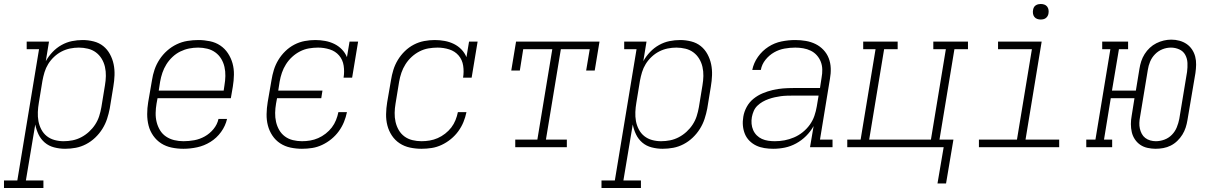

<svg xmlns="http://www.w3.org/2000/svg" viewBox="-69 -739 6089 964"><path d="M-49 205V167H18L127 -492H65V-530H177L161 -432Q175 -457 195 -478Q215 -499 240 -513Q265 -527 292 -532.5Q319 -538 346 -538Q346 -538 346 -538Q346 -538 346 -538Q374 -538 401.5 -531Q429 -524 449.5 -507.5Q470 -491 483 -467Q496 -443 501.5 -416.5Q507 -390 506 -361.5Q505 -333 500 -304L482 -194Q477 -168 468.5 -142Q460 -116 445 -92Q430 -68 409 -48Q388 -28 363 -15Q338 -2 311.5 3Q285 8 258 8Q230 8 203 1Q176 -6 156 -23Q136 -40 124.5 -64Q113 -88 108 -114L61 167H149V205ZM250 -30Q273 -30 295.5 -34.5Q318 -39 339 -50Q360 -61 378 -77.5Q396 -94 409 -114Q422 -134 429 -156Q436 -178 440 -201L458 -311Q462 -334 462.5 -357.5Q463 -381 458 -403Q453 -425 441.5 -444Q430 -463 412.5 -476Q395 -489 372.5 -494.5Q350 -500 327 -500Q305 -500 283 -495.5Q261 -491 240.5 -480.5Q220 -470 202.5 -453.5Q185 -437 173 -417.5Q161 -398 154.5 -376.5Q148 -355 144 -333L126 -223Q122 -200 121 -176.5Q120 -153 124 -131Q128 -109 138.5 -89Q149 -69 166 -55.5Q183 -42 205 -36Q227 -30 250 -30Z M852 8Q822 8 793 2Q764 -4 740.5 -19Q717 -34 700.5 -57.5Q684 -81 677 -108.5Q670 -136 670 -166Q670 -196 675 -226L694 -336Q698 -363 707 -389.5Q716 -416 732 -440.5Q748 -465 770 -484.5Q792 -504 818 -516.5Q844 -529 872 -533.5Q900 -538 927 -538Q956 -538 985 -532Q1014 -526 1037 -510.5Q1060 -495 1075.5 -471.5Q1091 -448 1098.5 -421Q1106 -394 1105.5 -364Q1105 -334 1100 -304L1090 -246H722L717 -219Q713 -196 712.5 -172Q712 -148 717.5 -126Q723 -104 734.5 -85Q746 -66 764.5 -53.5Q783 -41 805.5 -35.5Q828 -30 852 -30Q879 -30 906.5 -35Q934 -40 959 -54Q984 -68 1003 -91Q1022 -114 1028 -142H1071Q1063 -107 1041 -76.5Q1019 -46 987.5 -26.5Q956 -7 921 0.5Q886 8 852 8ZM1054 -284 1058 -311Q1062 -334 1062.5 -357.5Q1063 -381 1058 -403Q1053 -425 1041.5 -444Q1030 -463 1012 -476Q994 -489 971.5 -494.5Q949 -500 926 -500Q903 -500 880.5 -495.5Q858 -491 836.5 -480.5Q815 -470 797 -453Q779 -436 766.5 -416Q754 -396 746.5 -374Q739 -352 735 -329L728 -284Z M1447 8Q1418 8 1389.5 2Q1361 -4 1337.5 -19.5Q1314 -35 1298.5 -58.5Q1283 -82 1276 -109Q1269 -136 1269.5 -166Q1270 -196 1275 -226L1294 -336Q1298 -362 1306 -388Q1314 -414 1328.5 -438Q1343 -462 1363.5 -482Q1384 -502 1409 -515Q1434 -528 1461 -533Q1488 -538 1514 -538Q1539 -538 1563.5 -533.5Q1588 -529 1609.5 -518.5Q1631 -508 1647.5 -491Q1664 -474 1673 -452L1686 -530H1729L1699 -349H1656Q1661 -379 1656.5 -409Q1652 -439 1633.5 -460.5Q1615 -482 1586.5 -491Q1558 -500 1528 -500Q1505 -500 1482 -496Q1459 -492 1437.5 -481Q1416 -470 1398 -453.5Q1380 -437 1367 -416.5Q1354 -396 1346.5 -374Q1339 -352 1335 -329L1328 -284H1550L1544 -246H1322L1317 -219Q1313 -196 1312.5 -172.5Q1312 -149 1317 -127Q1322 -105 1333 -86Q1344 -67 1361.5 -54Q1379 -41 1401.5 -35.5Q1424 -30 1447 -30Q1468 -30 1488.5 -33.5Q1509 -37 1528.5 -45.5Q1548 -54 1566 -68Q1584 -82 1597 -99Q1610 -116 1618 -136Q1626 -156 1630 -176H1673Q1668 -151 1658 -126.5Q1648 -102 1632 -80Q1616 -58 1594.5 -40.5Q1573 -23 1548.5 -11.5Q1524 0 1498.5 4Q1473 8 1447 8Z M2047 8Q2018 8 1989.5 2Q1961 -4 1937.5 -19.5Q1914 -35 1898.5 -58.5Q1883 -82 1876 -109Q1869 -136 1869.5 -166Q1870 -196 1875 -226L1894 -336Q1898 -362 1906 -388Q1914 -414 1928.5 -438Q1943 -462 1963.5 -482Q1984 -502 2009 -515Q2034 -528 2061 -533Q2088 -538 2114 -538Q2139 -538 2163.5 -533.5Q2188 -529 2209.5 -518.5Q2231 -508 2247.5 -491Q2264 -474 2273 -452L2286 -530H2329L2299 -349H2256Q2261 -379 2256.5 -409Q2252 -439 2233.5 -460.5Q2215 -482 2186.5 -491Q2158 -500 2128 -500Q2105 -500 2082 -496Q2059 -492 2037.5 -481Q2016 -470 1998 -453.5Q1980 -437 1967 -416.5Q1954 -396 1946.5 -374Q1939 -352 1935 -329L1917 -219Q1913 -196 1912.5 -172.5Q1912 -149 1917 -127Q1922 -105 1933 -86Q1944 -67 1961.5 -54Q1979 -41 2001.5 -35.5Q2024 -30 2047 -30Q2068 -30 2088.5 -33.5Q2109 -37 2128.5 -45.5Q2148 -54 2166 -68Q2184 -82 2197 -99Q2210 -116 2218 -136Q2226 -156 2230 -176H2273Q2268 -151 2258 -126.5Q2248 -102 2232 -80Q2216 -58 2194.5 -40.5Q2173 -23 2148.5 -11.5Q2124 0 2098.5 4Q2073 8 2047 8Z M2518 0V-38H2629L2704 -492H2558L2541 -385H2498L2522 -530H2941L2917 -385H2874L2892 -492H2747L2672 -38H2777V0Z M2951 205V167H3018L3127 -492H3065V-530H3177L3161 -432Q3175 -457 3195 -478Q3215 -499 3240 -513Q3265 -527 3292 -532.5Q3319 -538 3346 -538Q3346 -538 3346 -538Q3346 -538 3346 -538Q3374 -538 3401.5 -531Q3429 -524 3449.5 -507.5Q3470 -491 3483 -467Q3496 -443 3501.5 -416.5Q3507 -390 3506 -361.5Q3505 -333 3500 -304L3482 -194Q3477 -168 3468.5 -142Q3460 -116 3445 -92Q3430 -68 3409 -48Q3388 -28 3363 -15Q3338 -2 3311.5 3Q3285 8 3258 8Q3230 8 3203 1Q3176 -6 3156 -23Q3136 -40 3124.5 -64Q3113 -88 3108 -114L3061 167H3149V205ZM3250 -30Q3273 -30 3295.5 -34.5Q3318 -39 3339 -50Q3360 -61 3378 -77.5Q3396 -94 3409 -114Q3422 -134 3429 -156Q3436 -178 3440 -201L3458 -311Q3462 -334 3462.5 -357.5Q3463 -381 3458 -403Q3453 -425 3441.5 -444Q3430 -463 3412.5 -476Q3395 -489 3372.5 -494.5Q3350 -500 3327 -500Q3305 -500 3283 -495.5Q3261 -491 3240.5 -480.5Q3220 -470 3202.5 -453.5Q3185 -437 3173 -417.5Q3161 -398 3154.5 -376.5Q3148 -355 3144 -333L3126 -223Q3122 -200 3121 -176.5Q3120 -153 3124 -131Q3128 -109 3138.5 -89Q3149 -69 3166 -55.5Q3183 -42 3205 -36Q3227 -30 3250 -30Z M3813 8Q3791 8 3769 4.5Q3747 1 3728 -8Q3709 -17 3694 -32Q3679 -47 3671 -66.5Q3663 -86 3661 -108Q3659 -130 3663 -153Q3667 -178 3680 -202Q3693 -226 3714 -243Q3735 -260 3760 -270.5Q3785 -281 3811 -287Q3837 -293 3862 -295Q3887 -297 3913 -297H4048L4056 -349Q4060 -370 4059.5 -390.5Q4059 -411 4052 -429Q4045 -447 4032 -461.5Q4019 -476 4001.5 -484.5Q3984 -493 3964 -496.5Q3944 -500 3924 -500Q3897 -500 3869.5 -495Q3842 -490 3817.5 -476Q3793 -462 3774.5 -439Q3756 -416 3751 -388H3708Q3715 -423 3736.5 -453.5Q3758 -484 3789 -504Q3820 -524 3855 -531Q3890 -538 3924 -538Q3951 -538 3977 -533.5Q4003 -529 4025.5 -518Q4048 -507 4065.5 -488.5Q4083 -470 4092 -446.5Q4101 -423 4102 -396.5Q4103 -370 4098 -343L4048 -38H4111V0H3998L4016 -106Q4001 -79 3978.5 -56.5Q3956 -34 3928.5 -19Q3901 -4 3872 2Q3843 8 3813 8ZM3821 -30Q3846 -30 3870 -34.5Q3894 -39 3917.5 -49Q3941 -59 3961.5 -75.5Q3982 -92 3997 -113Q4012 -134 4020 -157.5Q4028 -181 4032 -205L4041 -259H3913Q3897 -259 3881.5 -258.5Q3866 -258 3851 -256Q3836 -254 3820.5 -250.5Q3805 -247 3789.5 -241.5Q3774 -236 3760 -228Q3746 -220 3734 -208.5Q3722 -197 3715.5 -182Q3709 -167 3706 -151Q3703 -134 3704.5 -117.5Q3706 -101 3712.5 -86Q3719 -71 3730.5 -59.5Q3742 -48 3756.5 -41.5Q3771 -35 3787.5 -32.5Q3804 -30 3821 -30Z M4681 182H4638L4669 0H4185V-38H4252L4327 -492H4265V-530H4438V-492H4370L4295 -38H4605L4680 -492H4617V-530H4791V-492H4723L4648 -38H4718Z M4846 0V-38H5037L5112 -492H4942V-530H5161L5080 -38H5249V0ZM5156 -641Q5147 -641 5138.5 -644Q5130 -647 5124.5 -654Q5119 -661 5117.5 -670.5Q5116 -680 5118 -690Q5119 -696 5122 -702Q5125 -708 5131 -712Q5137 -716 5143.5 -717.5Q5150 -719 5156 -719Q5166 -719 5174.5 -716Q5183 -713 5188.5 -706Q5194 -699 5195.5 -689.5Q5197 -680 5195 -670Q5194 -664 5190.5 -658Q5187 -652 5181.5 -648Q5176 -644 5169.5 -642.5Q5163 -641 5156 -641Z M5733 8Q5713 8 5692.5 3.5Q5672 -1 5656 -12Q5640 -23 5629 -39.5Q5618 -56 5613.5 -75.5Q5609 -95 5609 -116Q5609 -137 5613 -158L5627 -246H5508L5474 -38H5515V0H5385V-38H5431L5506 -492H5465V-530H5595V-492H5549L5514 -284H5634L5652 -394Q5655 -413 5661 -431.5Q5667 -450 5678 -467.5Q5689 -485 5704 -499Q5719 -513 5737 -522Q5755 -531 5774 -535.5Q5793 -540 5812 -540Q5833 -540 5853 -534.5Q5873 -529 5889 -518Q5905 -507 5916 -490.5Q5927 -474 5932 -454.5Q5937 -435 5936.5 -414Q5936 -393 5933 -372L5893 -136Q5890 -117 5884 -98.5Q5878 -80 5867.5 -63Q5857 -46 5842 -31.5Q5827 -17 5809 -8Q5791 1 5771.5 4.5Q5752 8 5733 8ZM5734 -30Q5734 -30 5734 -30Q5734 -30 5734 -30Q5756 -30 5777.5 -38Q5799 -46 5815 -62.5Q5831 -79 5839.5 -100Q5848 -121 5852 -142L5891 -378Q5894 -401 5893 -423Q5892 -445 5882 -463.5Q5872 -482 5852 -491Q5832 -500 5810 -500Q5788 -500 5767 -491.5Q5746 -483 5730 -466.5Q5714 -450 5705.5 -429.5Q5697 -409 5694 -388L5655 -152Q5652 -137 5651.5 -122Q5651 -107 5654 -93.5Q5657 -80 5663.5 -67.5Q5670 -55 5681 -46.5Q5692 -38 5706 -34Q5720 -30 5734 -30Z"/></svg>

Font: Iosevka Curly Slab XLtExObl
Style: Regular
Weight: 200
Width: 7
Italic angle: -9°
Monospace: yes
Designer: Belleve Invis
Foundry: Belleve Invis
Version: Version 11.0.0; ttfautohint (v1.8.3)